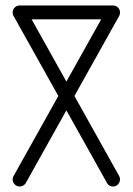

<svg xmlns="http://www.w3.org/2000/svg" viewBox="-20 -679 484 699"><path d="M370.1 -647.5Q377.4 -659 391.8 -659Q402.1 -659 409.5 -651.6Q416.9 -644.2 416.9 -633.5Q416.9 -625.6 413.6 -620.5L73.4 -11.9Q65.5 0 51.5 0Q41.1 0 33.6 -7.7Q26 -15.4 26 -26.1Q26 -33.4 29.6 -38.5ZM413.6 -38.5Q416.9 -33.4 416.9 -26.1Q416.9 -15.4 409.5 -7.7Q402.1 0 391.8 0Q377.4 0 370.1 -11.9L29.6 -620.5Q26 -625.6 26 -634.1Q26 -644.2 33.6 -651.6Q41.1 -659 51.5 -659Q65.5 -659 73.4 -647.5ZM54.2 -608.6Q43.5 -608.6 35.5 -616.2Q27.5 -623.8 27.5 -634.1Q27.5 -644.2 34.3 -651.6Q41.1 -659 51.5 -659H391.8Q402.1 -659 409 -651.6Q415.9 -644.2 415.9 -634.1Q415.9 -623.8 408.8 -616.2Q401.8 -608.6 391 -608.6Z"/></svg>

Font: Libertine-Super Thin
Style: Regular
Weight: 100
Designer: Bastien Sozeau
Foundry: NBR — Bastien Sozeau
Version: Version 2.003;gftools[0.9.33]